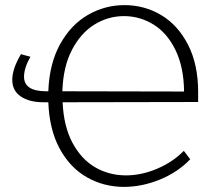

<svg xmlns="http://www.w3.org/2000/svg" viewBox="-20 -723 857 751"><path d="M755 -324 225 -323Q229 -229 263.5 -164.5Q298 -100 352.5 -68.5Q407 -37 473 -37Q533 -37 594.5 -63Q656 -89 699 -133L724 -100Q675 -49 605 -20.5Q535 8 465 8Q386 8 320 -29.5Q254 -67 213.5 -141.5Q173 -216 169 -323H150Q95 -323 61.5 -345.5Q28 -368 28 -411Q28 -454 62 -511L99 -501Q74 -457 74 -423Q74 -366 161 -366H169Q173 -474 215 -550Q257 -626 323.5 -664.5Q390 -703 467 -703Q545 -703 610.5 -664Q676 -625 715.5 -548Q755 -471 755 -363ZM224 -366 700 -365Q699 -460 666.5 -527Q634 -594 580.5 -627Q527 -660 465 -660Q403 -660 349.5 -627Q296 -594 261.5 -528Q227 -462 224 -366Z"/></svg>

Font: Bitter Pro Light
Style: Regular
Weight: 300
Designer: Sol Matas, and Bitter project Authors
Foundry: Sol Matas
Version: Version 1.010